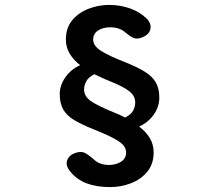

<svg xmlns="http://www.w3.org/2000/svg" viewBox="-20 -746 891 781"><path d="M428 15Q373 15 333 0Q293 -15 266 -48Q246 -72 253 -93Q260 -114 284 -123Q307 -131 320.5 -126Q334 -121 359 -100Q383 -75 424 -75Q451 -75 472 -88Q493 -101 493 -126Q493 -152 461 -172.5Q429 -193 363 -219Q313 -239 282 -257.5Q251 -276 237 -301Q223 -326 223 -363Q223 -398 245 -430.5Q267 -463 306 -481Q280 -501 264 -527Q248 -553 248 -585Q248 -633 274 -664Q300 -695 340.5 -710.5Q381 -726 424 -726Q469 -726 508.5 -712Q548 -698 576 -671Q596 -651 592 -629Q588 -607 561 -595Q538 -585 523.5 -591.5Q509 -598 490 -614Q466 -635 428 -635Q399 -635 379 -622Q359 -609 359 -585Q359 -559 392 -538.5Q425 -518 489 -493Q539 -473 569.5 -454Q600 -435 614 -410.5Q628 -386 628 -349Q628 -312 605.5 -280Q583 -248 546 -231Q574 -210 589.5 -184Q605 -158 605 -126Q605 -79 579 -47.5Q553 -16 512.5 -0.5Q472 15 428 15ZM489 -268Q512 -279 521 -295Q530 -311 530 -329Q530 -348 519 -362Q508 -376 481.5 -390.5Q455 -405 407 -424Q396 -429 385.5 -434Q375 -439 364 -444Q340 -432 331 -415.5Q322 -399 322 -382Q322 -355 348 -336Q374 -317 445 -288Q456 -284 467.5 -278.5Q479 -273 489 -268Z"/></svg>

Font: Zen Maru Gothic
Style: Bold
Weight: 700
Designer: Yoshimichi Ohira
Foundry: Positype
Version: Version 1.001